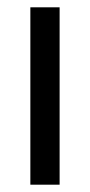

<svg xmlns="http://www.w3.org/2000/svg" viewBox="-20 -505 245 525"><path d="M63 -485V0H143V-485Z"/></svg>

Font: Catamaran
Style: Regular
Weight: 400
Designer: Pria Ravichandran
Version: Version 1.000;PS 001.000;hotconv 1.0.70;makeotf.lib2.5.58329